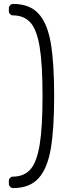

<svg xmlns="http://www.w3.org/2000/svg" viewBox="-20 -796 359 975"><path d="M47 159Q38 159 31.5 152.5Q25 146 25 137V123Q25 114 31 107.5Q37 101 44 101Q102 101 134.5 64Q167 27 181.5 -61Q196 -149 196 -309Q196 -469 181.5 -557Q167 -645 134.5 -681.5Q102 -718 44 -718Q37 -718 31 -724.5Q25 -731 25 -740V-754Q25 -763 31.5 -769.5Q38 -776 47 -776Q130 -776 175 -727.5Q220 -679 237.5 -579.5Q255 -480 255 -309Q255 -138 237.5 -38.5Q220 61 175 110Q130 159 47 159Z"/></svg>

Font: Rubik AZ
Style: Regular
Weight: 300
Designer: Hubert and Fischer
Foundry: Hubert & Fischer
Version: Version 2.000